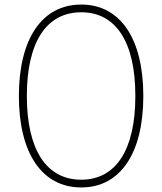

<svg xmlns="http://www.w3.org/2000/svg" viewBox="-20 -796 713 844"><path d="M337 28C509 28 610 -122 610 -374C610 -626 509 -776 337 -776C165 -776 63 -626 63 -374C63 -122 165 28 337 28ZM337 -6C184 -6 98 -138 98 -374C98 -611 184 -742 337 -742C490 -742 575 -611 575 -374C575 -138 490 -6 337 -6Z"/></svg>

Font: LINE Seed JP_OTF Thin
Style: Regular
Weight: 250
Designer: LY Corporation & Fontrix & Fontworks
Version: Version 1.007